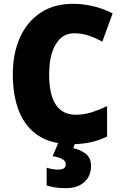

<svg xmlns="http://www.w3.org/2000/svg" viewBox="-20 -795 637 1004"><path d="M368 -621Q306 -621 271.5 -563.5Q237 -506 237 -405Q237 -195 377 -195Q420 -195 460 -208Q500 -221 540 -240V-81Q497 -60 451.5 -50.5Q406 -41 354 -41Q249 -41 181 -85.5Q113 -130 80 -212Q47 -294 47 -406Q47 -515 84 -598Q121 -681 191.5 -728Q262 -775 363 -775Q413 -775 465.5 -763Q518 -751 569 -725L515 -577Q479 -597 443.5 -609Q408 -621 368 -621ZM456 73Q456 126 420.5 157.5Q385 189 324 189Q293 189 267.5 185Q242 181 224 175V82Q240 87 255 89.5Q270 92 285 92Q324 92 324 64Q324 32 255 22L286 -51H374L363 -20Q398 -13 427 8Q456 29 456 73Z"/></svg>

Font: Noto Sans Tamil UI SemiCondensed Black
Style: Regular
Weight: 900
Width: 4
Designer: Jelle Bosma - Monotype Design Team
Foundry: Monotype Imaging Inc.
Version: Version 2.004; ttfautohint (v1.8.4.7-5d5b)